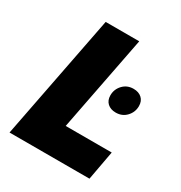

<svg xmlns="http://www.w3.org/2000/svg" viewBox="-169 -841 905 961"><g transform="rotate(30 283.0 -360.0)"><path d="M24 0 164 -720H358L251 -169H517L486 0ZM434 -352Q404 -352 386 -368.5Q368 -385 368 -414Q368 -449 392 -474.5Q416 -500 453 -500Q483 -500 501 -483.5Q519 -467 519 -438Q519 -403 495 -377.5Q471 -352 434 -352Z"/></g></svg>

Font: Kufam ExtraBold
Style: Italic
Weight: 800
Italic angle: -11°
Designer: Artur Schmal
Foundry: Original Type
Version: Version 1.301; ttfautohint (v1.8.3)